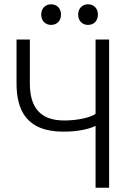

<svg xmlns="http://www.w3.org/2000/svg" viewBox="-20 -874 649 894"><path d="M57 -690V-486C57 -365 100 -261 275 -261C343 -261 395 -273 425 -288V0H488V-690H425V-344C400 -326 340 -313 279 -313C166 -313 119 -375 119 -486V-690ZM390 -758C417 -758 436 -777 436 -806C436 -835 417 -854 390 -854C363 -854 344 -835 344 -806C344 -777 363 -758 390 -758ZM218 -758C245 -758 264 -777 264 -806C264 -835 245 -854 218 -854C191 -854 172 -835 172 -806C172 -777 191 -758 218 -758Z"/></svg>

Font: Repo Light
Style: Regular
Weight: 300
Designer: Stefan Peev
Foundry: Context Ltd
Version: Version 001.502